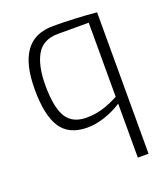

<svg xmlns="http://www.w3.org/2000/svg" viewBox="-141 -639 854 976"><g transform="rotate(-20 286.0 -151.0)"><path d="M436 -55Q393 -27 343.5 -10.5Q294 6 249 6Q149 6 105.5 -61Q62 -128 62 -268Q62 -403 110.5 -471Q159 -539 260 -539Q373 -539 494 -528V237H436ZM436 -92V-493H270Q189 -493 154.5 -434Q120 -375 120 -269Q120 -149 153 -96Q186 -43 261 -43Q307 -43 349 -55.5Q391 -68 436 -92Z"/></g></svg>

Font: Exo Light
Style: Regular
Weight: 300
Designer: Natanael Gama
Foundry: Natanael Gama
Version: Version 1.500; ttfautohint (v1.6)